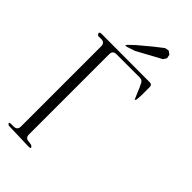

<svg xmlns="http://www.w3.org/2000/svg" viewBox="-283 -1021 1066 1066"><g transform="rotate(45 250.0 -488.0)"><path d="M407.2 -752.9Q424.8 -752.9 425.8 -735.4V-670.9L424.8 -654.3L422.9 -633.8Q417 -617.2 412.1 -634.8L387.7 -692.4L375 -718.8Q366.2 -732.4 349.6 -732.4H167Q137.7 -732.4 137.7 -704.1V-74.2Q137.7 -44.9 167 -44.9L188.5 -41Q210.9 -24.4 182.6 -24.4L23.4 -29.3Q1 -44.9 29.3 -44.9H45.9Q75.2 -44.9 75.2 -73.2V-703.1Q75.2 -732.4 45.9 -732.4H21.5Q1 -753.9 30.3 -753.9ZM368.2 -895.5 226.6 -818.4 182.6 -803.7Q155.3 -794.9 175.8 -815.4L208 -845.7L279.3 -905.3L333 -947.3L356.4 -952.1L376 -938.5L380.9 -915Z"/></g></svg>

Font: B2 Hana
Style: Regular
Weight: 500
Version: 2020-08-05; (max)